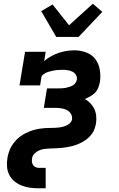

<svg xmlns="http://www.w3.org/2000/svg" viewBox="-20 -799 640 1034"><path d="M283 -600 202 -739 263 -775 352 -663 480 -779 531 -735 403 -600ZM190 215Q166 215 142.5 212Q119 209 97.5 200.5Q76 192 58.5 178Q41 164 30.5 144Q20 124 18 100.5Q16 77 20 52Q22 39 26 26Q30 13 36 0Q42 -13 50.5 -24.5Q59 -36 69 -46.5Q79 -57 91 -65.5Q103 -74 115.5 -80.5Q128 -87 141 -92Q154 -97 167.5 -100.5Q181 -104 194.5 -106Q208 -108 221.5 -109Q235 -110 248.5 -110Q262 -110 275 -110.5Q288 -111 302 -113Q316 -115 329 -119.5Q342 -124 353.5 -133Q365 -142 368 -156Q370 -172 362 -185.5Q354 -199 340.5 -206Q327 -213 311.5 -215.5Q296 -218 280 -218H216L233 -323H297Q306 -323 315.5 -323.5Q325 -324 334.5 -326Q344 -328 353.5 -331Q363 -334 372 -339Q381 -344 386.5 -352.5Q392 -361 394 -370Q396 -384 389 -395.5Q382 -407 370 -413Q358 -419 344.5 -421Q331 -423 317 -423Q310 -423 302 -422.5Q294 -422 286 -421.5Q278 -421 270.5 -419.5Q263 -418 255.5 -416Q248 -414 240.5 -412Q233 -410 225.5 -406Q218 -402 211.5 -397Q205 -392 203 -384L196 -339H85L115 -520H226L218 -470Q235 -485 255 -496Q275 -507 295.5 -514Q316 -521 337.5 -524.5Q359 -528 380 -528Q414 -528 444.5 -516.5Q475 -505 493.5 -480.5Q512 -456 517.5 -423Q523 -390 518 -357Q515 -342 509 -326.5Q503 -311 491.5 -299.5Q480 -288 466 -280Q452 -272 437 -266Q453 -257 466.5 -243Q480 -229 488 -212Q496 -195 498 -174.5Q500 -154 497 -134Q494 -119 489 -104.5Q484 -90 474.5 -77.5Q465 -65 453 -54.5Q441 -44 427 -36Q413 -28 399.5 -22.5Q386 -17 371 -13Q356 -9 341 -6.5Q326 -4 311.5 -2.5Q297 -1 282.5 -0.5Q268 0 253.5 0.5Q239 1 224 2.5Q209 4 194.5 9.5Q180 15 167.5 26.5Q155 38 153 52Q151 62 152 72Q153 82 158 89.5Q163 97 171.5 101Q180 105 190 105H226V215Z"/></svg>

Font: Iosevka Etoile Extrabold
Style: Italic
Weight: 800
Italic angle: -9°
Designer: Belleve Invis
Foundry: Belleve Invis
Version: Version 22.1.2; ttfautohint (v1.8.4)